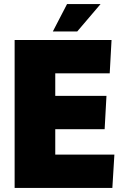

<svg xmlns="http://www.w3.org/2000/svg" viewBox="-20 -925 615 945"><path d="M52 -728H529L520 -564H252V-453H504L495 -289H252V-164H543L533 0H52ZM240 -770 310 -905H475L360 -770Z"/></svg>

Font: Murecho Thin Black
Style: Regular
Weight: 900
Version: Version 1.010